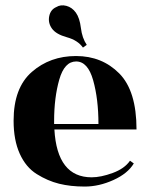

<svg xmlns="http://www.w3.org/2000/svg" viewBox="-20 -676 555 706"><path d="M482 -200H180Q190 -24 317 -24Q351 -24 394.5 -40Q438 -56 458 -85L472 -75Q450 -38 397 -14Q344 10 291.5 10Q239 10 197 -0.5Q155 -11 115 -36Q75 -61 52.5 -111Q30 -161 30 -232Q30 -353 97 -411.5Q164 -470 259.5 -470Q355 -470 418.5 -406Q482 -342 482 -200ZM179 -220H342Q342 -312 322.5 -381Q303 -450 260 -450Q217 -450 198 -383.5Q179 -317 179 -231ZM299 -511 285 -501Q266 -528 226 -539Q186 -550 171 -571Q156 -592 161 -616.5Q166 -641 187 -650Q203 -660 224 -654.5Q245 -649 259 -629.5Q273 -610 277.5 -573Q282 -536 299 -511Z"/></svg>

Font: Rozha One
Style: Regular
Weight: 400
Designer: Tim Donaldson, Indian Type Foundry
Foundry: Indian Type Foundry
Version: Version 1.300;PS 1.0;hotconv 1.0.78;makeotf.lib2.5.61930; tt